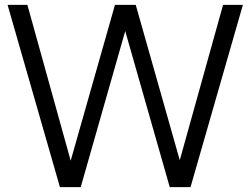

<svg xmlns="http://www.w3.org/2000/svg" viewBox="-20 -765 1024 785"><path d="M11 -745H92L269 -108L450 -745H535L715 -110L892 -745H973L759 0H674L492 -638L310 0H225Z"/></svg>

Font: Evergrow Sans 
Style: Regular
Weight: 400
Foundry: 10Web
Version: Version 1.000